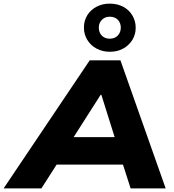

<svg xmlns="http://www.w3.org/2000/svg" viewBox="-71 -1037 960 1057"><path d="M-51 0 423 -705H592L841 0H648L587 -190L653 -131H192L278 -189L157 0ZM483 -515 307 -239 280 -282H614L574 -238L487 -515ZM534 -752Q493 -752 460.5 -769.5Q428 -787 409.5 -817.5Q391 -848 391 -885Q391 -923 409.5 -953Q428 -983 460.5 -1000Q493 -1017 533 -1017Q575 -1017 607 -1000Q639 -983 657.5 -952.5Q676 -922 676 -884Q676 -847 657.5 -817Q639 -787 607 -769.5Q575 -752 534 -752ZM533 -824Q561 -824 577.5 -841.5Q594 -859 594 -885Q594 -911 577.5 -928Q561 -945 533 -945Q507 -945 490 -928Q473 -911 473 -885Q473 -858 489.5 -841Q506 -824 533 -824Z"/></svg>

Font: Nunito Sans 10pt SemiExpanded Black
Style: Italic
Weight: 900
Width: 6
Italic angle: -9°
Designer: Vernon Adams
Foundry: Vernon Adams
Version: Version 3.101;gftools[0.9.27]